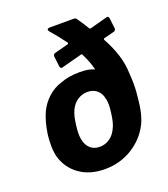

<svg xmlns="http://www.w3.org/2000/svg" viewBox="-131 -793 780 894"><g transform="rotate(-20 259.0 -346.0)"><path d="M497 -322Q497 -281 491 -234Q484 -168 463 -127Q432 -66 371.5 -29Q311 8 236 8Q162 8 111 -28.5Q60 -65 43 -127Q37 -154 37 -183Q37 -207 40 -234Q49 -297 69 -340Q86 -376 116 -403Q146 -430 183 -441Q223 -457 279 -457Q323 -457 346 -446Q348 -444 349.5 -445Q351 -446 350 -449Q341 -486 319 -529Q317 -534 314 -532L212 -505L209 -504Q201 -504 199 -514L193 -565V-568Q193 -577 203 -580L271 -598Q273 -599 274 -601Q275 -603 274 -605Q239 -652 210 -685Q207 -690 207 -692Q207 -700 218 -700H338Q348 -700 352 -693Q373 -663 391 -633Q395 -629 398 -631L483 -654L486 -655Q494 -655 496 -645L502 -594V-592Q502 -582 492 -579L441 -566Q439 -565 438 -563Q437 -561 438 -559Q465 -510 479.5 -463.5Q494 -417 495 -366Q497 -338 497 -322ZM352 -230Q355 -253 355 -268Q355 -288 351 -300Q346 -327 327.5 -342.5Q309 -358 281 -358Q253 -358 230.5 -342.5Q208 -327 196 -300Q184 -275 179 -230Q176 -206 176 -188Q176 -172 179 -158Q185 -130 203 -114Q221 -98 249 -98Q277 -98 299.5 -114Q322 -130 334 -158Q346 -180 352 -230Z"/></g></svg>

Font: Barlow
Style: Bold Italic
Weight: 700
Italic angle: -7°
Designer: Jeremy Tribby
Foundry: Tribby Type
Version: Version 1.422